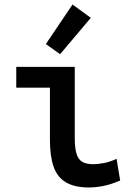

<svg xmlns="http://www.w3.org/2000/svg" viewBox="-20 -818 600 850"><path d="M374 12Q310 12 271.5 -11Q233 -34 217 -81Q201 -128 201 -200V-430H52V-522H311V-206Q311 -162 319 -136.5Q327 -111 345 -101Q363 -91 394 -91Q411 -91 439 -96Q467 -101 496 -115L512 -19Q476 -3 441 4.5Q406 12 374 12ZM246 -578 183 -623 301 -798 382 -739Z"/></svg>

Font: Ubuntu Sans Mono Medium
Style: Regular
Weight: 500
Monospace: yes
Designer: Dalton Maag Ltd
Foundry: Dalton Maag Ltd
Version: Version 1.006